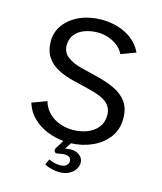

<svg xmlns="http://www.w3.org/2000/svg" viewBox="-125 -772 882 1043"><g transform="rotate(15 316.0 -250.0)"><path d="M306.4 180.1Q285.7 180.1 263.1 174.1Q240.5 168.1 223.5 159.5L238 126.9Q255.1 135.2 270.6 138.8Q286.1 142.5 302.2 142.5Q327.1 142.5 337.9 131Q348.8 119.5 348.8 108.1Q348.8 94.4 339.3 86.8Q329.9 79.3 308.6 79.3Q299.3 79.3 289.1 81.8Q278.8 84.4 271.1 85Q258.2 86.1 254.4 76.4Q250.6 66.7 257.6 56.1L285.5 10.7Q237.5 6.2 192.5 -12.1Q147.5 -30.4 113.2 -63.5Q78.8 -96.6 63.4 -145.4L145.9 -176.2Q157.2 -137.7 183.4 -111.8Q209.6 -86 244.8 -73.4Q280.1 -60.8 317.5 -60.8Q361.8 -60.8 398.5 -75Q435.2 -89.2 457.6 -117.2Q479.9 -145.3 479.9 -186.3Q479.9 -228 449.7 -254.4Q419.4 -280.7 339.7 -299.3L256.8 -319.4Q208.2 -330.7 167.6 -351.3Q127 -372 103.2 -407Q79.4 -442 79.4 -495.1Q79.4 -549.5 111.3 -591.2Q143.2 -632.9 197.2 -656.4Q251.1 -680 318.1 -680Q364.5 -680 408.6 -667.2Q452.7 -654.3 488.8 -626.7Q524.8 -599.1 545.1 -556.1L462.5 -525.3Q449.5 -552.3 425.8 -570.3Q402.1 -588.3 373.1 -597.8Q344 -607.2 315.2 -607.2Q275.8 -607.2 242.1 -595Q208.5 -582.9 188.4 -558.2Q168.3 -533.6 168.3 -496.6Q168.3 -456.7 199.4 -433.3Q230.6 -409.9 275.6 -398.6L362.9 -377Q424.4 -362.5 470.7 -341Q516.9 -319.4 542.8 -283.6Q568.7 -247.7 568.7 -190.3Q568.7 -130 536 -85.6Q503.3 -41.1 448.7 -15.8Q394.1 9.4 328.7 12L305.4 48.3Q314.3 46.3 322.8 45.4Q331.3 44.6 337.2 44.6Q357.7 44.6 373.1 51.9Q388.6 59.2 397.9 71.8Q407.1 84.4 407.1 101.5Q407.1 121 395 139.3Q382.9 157.5 360.3 168.8Q337.7 180.1 306.4 180.1Z"/></g></svg>

Font: Atkinson Hyperlegible Mono ExtraLight
Style: Regular
Weight: 200
Monospace: yes
Designer: Elliott Scott, Megan Eiswerth, Linus Boman, Theodore Petrosky, Letters from Sweden
Foundry: Applied Design Works, Letters from Sweden
Version: Version 2.001